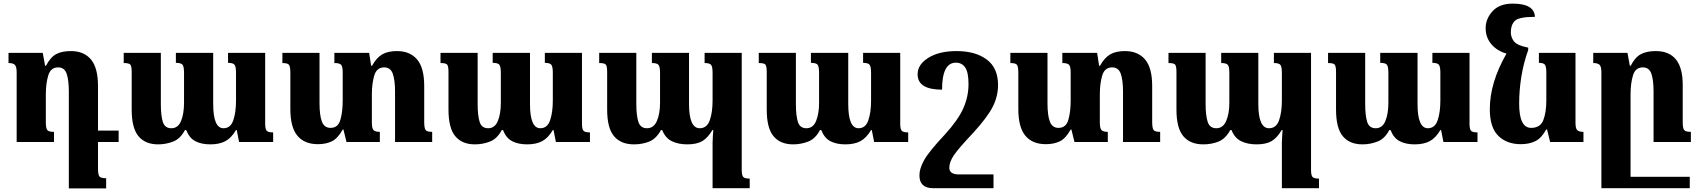

<svg xmlns="http://www.w3.org/2000/svg" viewBox="-20 -784 9377 1060"><path d="M566 200Q536 200 528.5 189.5Q521 179 521 144V0H635V-63H521V-309Q521 -410 482 -456Q443 -502 372 -502Q322 -502 290.5 -485.5Q259 -469 234 -421H229L216 -492H27V-436Q52 -436 62 -426Q72 -416 72 -384V0H278V-56Q249 -56 241 -66Q233 -76 233 -109V-262Q233 -324 246.5 -368Q260 -412 301 -412Q336 -412 348 -377Q360 -342 360 -278V256H566Z M1239 -492V-437Q1268 -437 1275.5 -425.5Q1283 -414 1283 -383V-229Q1283 -164 1268 -120Q1253 -76 1214 -76Q1157 -76 1157 -210V-492H951V-437Q980 -437 988 -426.5Q996 -416 996 -381V-217Q996 -156 979.5 -116Q963 -76 926 -76Q890 -76 879 -111Q868 -146 868 -210V-492H663V-436Q692 -436 699.5 -427.5Q707 -419 707 -386V-179Q707 -77 744.5 -32Q782 13 853 13Q896 13 936 -2.5Q976 -18 1001 -66H1008Q1025 -22 1058.5 -4.5Q1092 13 1141 13Q1191 13 1224 -4.5Q1257 -22 1283 -66H1287L1300 0H1488V-53Q1459 -53 1451.5 -63Q1444 -73 1444 -101V-492Z M2322 -112V-309Q2322 -410 2282.5 -456Q2243 -502 2172 -502Q2122 -502 2090.5 -484Q2059 -466 2034 -421H2029L2018 -492H1826V-436Q1855 -436 1863.5 -426Q1872 -416 1872 -384V-229Q1872 -166 1859 -122Q1846 -78 1805 -78Q1770 -78 1757 -113Q1744 -148 1744 -213V-492H1539V-436Q1569 -436 1576 -425.5Q1583 -415 1583 -380V-182Q1583 -81 1622 -34.5Q1661 12 1735 12Q1780 12 1812.5 -4Q1845 -20 1872 -69H1876L1893 0H2077V-56Q2052 -56 2042.5 -65.5Q2033 -75 2033 -107V-262Q2033 -324 2046.5 -368Q2060 -412 2101 -412Q2136 -412 2148.5 -377Q2161 -342 2161 -278V0H2366V-56Q2337 -56 2329.5 -66.5Q2322 -77 2322 -112Z M2988 -492V-437Q3017 -437 3024.5 -425.5Q3032 -414 3032 -383V-229Q3032 -164 3017 -120Q3002 -76 2963 -76Q2906 -76 2906 -210V-492H2700V-437Q2729 -437 2737 -426.5Q2745 -416 2745 -381V-217Q2745 -156 2728.5 -116Q2712 -76 2675 -76Q2639 -76 2628 -111Q2617 -146 2617 -210V-492H2412V-436Q2441 -436 2448.5 -427.5Q2456 -419 2456 -386V-179Q2456 -77 2493.5 -32Q2531 13 2602 13Q2645 13 2685 -2.5Q2725 -18 2750 -66H2757Q2774 -22 2807.5 -4.5Q2841 13 2890 13Q2940 13 2973 -4.5Q3006 -22 3032 -66H3036L3049 0H3237V-53Q3208 -53 3200.5 -63Q3193 -73 3193 -101V-492Z M3870 -492V-436Q3899 -436 3906.5 -425Q3914 -414 3914 -383V-229Q3914 -164 3898.5 -120Q3883 -76 3843 -76Q3784 -76 3784 -210V-492H3579V-436Q3607 -436 3615.5 -426Q3624 -416 3624 -381V-217Q3624 -156 3606.5 -116Q3589 -76 3552 -76Q3516 -76 3504.5 -111Q3493 -146 3493 -210V-492H3288V-436Q3317 -436 3324.5 -427.5Q3332 -419 3332 -386V-179Q3332 -77 3370 -32Q3408 13 3480 13Q3526 13 3564.5 -2.5Q3603 -18 3629 -66H3636Q3653 -22 3689 -4.5Q3725 13 3774 13Q3826 13 3856.5 -4.5Q3887 -22 3913 -66H3918Q3917 -48 3915.5 -30.5Q3914 -13 3914 5V255H4119V202Q4090 202 4082.5 192Q4075 182 4075 154V-492Z M4745 -492V-437Q4774 -437 4781.5 -425.5Q4789 -414 4789 -383V-229Q4789 -164 4774 -120Q4759 -76 4720 -76Q4663 -76 4663 -210V-492H4457V-437Q4486 -437 4494 -426.5Q4502 -416 4502 -381V-217Q4502 -156 4485.5 -116Q4469 -76 4432 -76Q4396 -76 4385 -111Q4374 -146 4374 -210V-492H4169V-436Q4198 -436 4205.5 -427.5Q4213 -419 4213 -386V-179Q4213 -77 4250.5 -32Q4288 13 4359 13Q4402 13 4442 -2.5Q4482 -18 4507 -66H4514Q4531 -22 4564.5 -4.5Q4598 13 4647 13Q4697 13 4730 -4.5Q4763 -22 4789 -66H4793L4806 0H4994V-53Q4965 -53 4957.5 -63Q4950 -73 4950 -101V-492Z M5261 -502Q5165 -502 5105.5 -465Q5046 -428 5046 -374Q5046 -289 5181 -289Q5181 -438 5257 -438Q5291 -438 5309 -411Q5327 -384 5327 -320Q5327 -251 5298.5 -186.5Q5270 -122 5197 -42Q5109 52 5082.5 99Q5056 146 5056 184Q5056 255 5132 255H5465V179H5274Q5221 179 5221 142Q5221 111 5245.5 74Q5270 37 5356 -54Q5433 -139 5461.5 -196Q5490 -253 5490 -315Q5490 -409 5427.5 -455.5Q5365 -502 5261 -502Z M6341 -112V-309Q6341 -410 6301.5 -456Q6262 -502 6191 -502Q6141 -502 6109.5 -484Q6078 -466 6053 -421H6048L6037 -492H5845V-436Q5874 -436 5882.5 -426Q5891 -416 5891 -384V-229Q5891 -166 5878 -122Q5865 -78 5824 -78Q5789 -78 5776 -113Q5763 -148 5763 -213V-492H5558V-436Q5588 -436 5595 -425.5Q5602 -415 5602 -380V-182Q5602 -81 5641 -34.5Q5680 12 5754 12Q5799 12 5831.5 -4Q5864 -20 5891 -69H5895L5912 0H6096V-56Q6071 -56 6061.5 -65.5Q6052 -75 6052 -107V-262Q6052 -324 6065.5 -368Q6079 -412 6120 -412Q6155 -412 6167.5 -377Q6180 -342 6180 -278V0H6385V-56Q6356 -56 6348.5 -66.5Q6341 -77 6341 -112Z M7013 -492V-436Q7042 -436 7049.5 -425Q7057 -414 7057 -383V-229Q7057 -164 7041.5 -120Q7026 -76 6986 -76Q6927 -76 6927 -210V-492H6722V-436Q6750 -436 6758.5 -426Q6767 -416 6767 -381V-217Q6767 -156 6749.5 -116Q6732 -76 6695 -76Q6659 -76 6647.5 -111Q6636 -146 6636 -210V-492H6431V-436Q6460 -436 6467.5 -427.5Q6475 -419 6475 -386V-179Q6475 -77 6513 -32Q6551 13 6623 13Q6669 13 6707.5 -2.5Q6746 -18 6772 -66H6779Q6796 -22 6832 -4.5Q6868 13 6917 13Q6969 13 6999.5 -4.5Q7030 -22 7056 -66H7061Q7060 -48 7058.5 -30.5Q7057 -13 7057 5V255H7262V202Q7233 202 7225.5 192Q7218 182 7218 154V-492Z M7888 -492V-437Q7917 -437 7924.5 -425.5Q7932 -414 7932 -383V-229Q7932 -164 7917 -120Q7902 -76 7863 -76Q7806 -76 7806 -210V-492H7600V-437Q7629 -437 7637 -426.5Q7645 -416 7645 -381V-217Q7645 -156 7628.5 -116Q7612 -76 7575 -76Q7539 -76 7528 -111Q7517 -146 7517 -210V-492H7312V-436Q7341 -436 7348.5 -427.5Q7356 -419 7356 -386V-179Q7356 -77 7393.5 -32Q7431 13 7502 13Q7545 13 7585 -2.5Q7625 -18 7650 -66H7657Q7674 -22 7707.5 -4.5Q7741 13 7790 13Q7840 13 7873 -4.5Q7906 -22 7932 -66H7936L7949 0H8137V-53Q8108 -53 8100.5 -63Q8093 -73 8093 -101V-492Z M8516 -69H8521L8538 0H8722V-56Q8697 -56 8687.5 -65.5Q8678 -75 8678 -107V-492H8476V-437Q8502 -437 8509.5 -426.5Q8517 -416 8517 -384V-229Q8517 -164 8500.5 -121Q8484 -78 8433 -78Q8367 -78 8367 -212Q8367 -285 8379 -360Q8391 -435 8417 -508V-521Q8356 -533 8338.5 -555.5Q8321 -578 8321 -606Q8321 -647 8343.5 -669Q8366 -691 8454 -691Q8451 -764 8332 -764Q8258 -764 8220 -722Q8182 -680 8182 -629Q8182 -577 8213.5 -540Q8245 -503 8297 -488Q8205 -328 8205 -181Q8205 -80 8252 -34Q8299 12 8376 12Q8423 12 8457 -5Q8491 -22 8516 -69Z M9309 192H8982V-262Q8982 -324 8995.5 -368Q9009 -412 9050 -412Q9085 -412 9097 -377Q9109 -342 9109 -278V0H9315V-56Q9286 -56 9278 -66Q9270 -76 9270 -110V-316Q9270 -502 9121 -502Q9071 -502 9039 -485Q9007 -468 8983 -421H8978L8965 -492H8776V-436Q8801 -436 8811 -426Q8821 -416 8821 -384V255H9309Z"/></svg>

Font: Noto Serif Armenian SemiCondensed Extra
Style: Regular
Weight: 800
Width: 4
Designer: Monotype Design Team
Foundry: Monotype Imaging Inc.
Version: Version 1.901